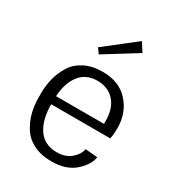

<svg xmlns="http://www.w3.org/2000/svg" viewBox="-183 -861 900 985"><g transform="rotate(30 266.5 -368.5)"><path d="M400 -700 209.2 -581.7 187.5 -611.7 366.7 -751.7ZM52.5 -238.3V-261.7Q52.5 -309.2 63.8 -351.7Q75 -394.2 98.8 -432.1Q122.5 -470 167.1 -492.5Q211.7 -515 272.5 -515Q371.7 -515 426.7 -452.9Q481.7 -390.8 481.7 -301.7Q481.7 -267.5 475.8 -238.3H125.8Q125.8 -146.7 162.9 -92.9Q200 -39.2 272.5 -39.2Q324.2 -39.2 356.2 -66.7Q388.3 -94.2 394.2 -127.5L466.7 -120.8Q458.3 -71.7 408.3 -28.3Q358.3 15 272.5 15Q210.8 15 166.2 -7.5Q121.7 -30 97.9 -67.9Q74.2 -105.8 63.3 -147.9Q52.5 -190 52.5 -238.3ZM126.7 -286.7H410.8V-302.5Q410.8 -378.3 372.9 -420Q335 -461.7 272.5 -461.7Q205.8 -461.7 168.8 -415Q131.7 -368.3 126.7 -286.7Z"/></g></svg>

Font: Boon
Style: Regular
Weight: 400
Designer: Sungsit Sawaiwan
Foundry: FontUni
Version: Version 3.0